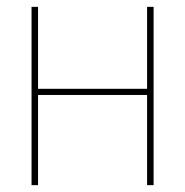

<svg xmlns="http://www.w3.org/2000/svg" viewBox="-20 -540 540 560"><path d="M72 0V-520H91V-281H409V-520H428V0H409V-263H91V0Z"/></svg>

Font: Iosevka SS18 Thin
Style: Regular
Weight: 100
Monospace: yes
Designer: Belleve Invis
Foundry: Belleve Invis
Version: Version 25.1.1; ttfautohint (v1.8.4)